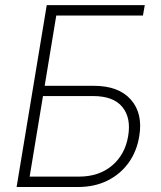

<svg xmlns="http://www.w3.org/2000/svg" viewBox="-20 -748 644 768"><path d="M46.4 0 167 -727.5H559.1L551.8 -686H205.1L158.7 -404.8H355Q454.6 -404.8 503.4 -349.6Q552.2 -294.4 537.1 -203.6Q527.3 -142.6 494.4 -96.9Q461.4 -51.3 409.9 -25.6Q358.4 0 292 0ZM98.6 -41.5H294.9Q376 -41.5 428.2 -85.7Q480.5 -129.9 492.7 -204.1Q504.9 -276.9 469.2 -320.3Q433.6 -363.8 352.1 -363.8H151.9Z"/></svg>

Font: Inter 24pt ExtraLight
Style: Italic
Weight: 250
Italic angle: -9.3988°
Version: Version 4.001;git-66647c0bb